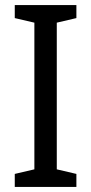

<svg xmlns="http://www.w3.org/2000/svg" viewBox="-20 -734 358 754"><path d="M280 0V-51L203 -69V-645L280 -663V-714H38V-663L115 -645V-69L38 -51V0Z"/></svg>

Font: Noto Sans Lao SemiCondensed
Style: Regular
Weight: 400
Width: 4
Designer: Monotype Design Team
Foundry: Monotype Imaging Inc.
Version: Version 2.003